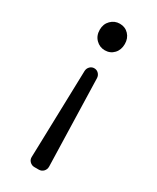

<svg xmlns="http://www.w3.org/2000/svg" viewBox="-196 -612 715 876"><g transform="rotate(30 161.0 -174.0)"><path d="M149.4 207Q135.7 207 125.5 196.8Q115.2 186.5 116.2 171.9L118.2 102.5L128.9 -288.1Q129.9 -301.8 139.2 -311Q148.4 -320.3 161.6 -320.3Q174.8 -320.3 184.1 -311Q193.4 -301.8 194.3 -288.1L205.1 102.5L207 171.9Q207 186.5 197.3 196.8Q187.5 207 172.9 207ZM161.1 -415Q133.8 -415 114.3 -434.6Q94.7 -454.1 94.7 -485.4Q94.7 -515.6 114.3 -535.2Q133.8 -554.7 161.1 -554.7Q189.5 -554.7 208 -535.2Q226.6 -515.6 226.6 -485.4Q226.6 -454.1 208 -434.6Q189.5 -415 161.1 -415Z"/></g></svg>

Font: Gen Jyuu GothicL Regular
Style: Regular
Weight: 400
Designer: [Source Han Sans]
Ryoko NISHIZUKA  (kana & ideographs); Paul D. Hunt (Latin, Greek & Cyrillic); Wenlong ZHANG  (bopomofo
Version: Version 1.002.20150607